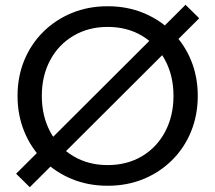

<svg xmlns="http://www.w3.org/2000/svg" viewBox="-20 -757 896 799"><path d="M428 16Q347 16 279 -12Q211 -40 160 -90.5Q109 -141 81 -209.5Q53 -278 53 -358Q53 -438 81 -506Q109 -574 160 -624.5Q211 -675 279 -703Q347 -731 428 -731Q509 -731 577 -703Q645 -675 696 -624.5Q747 -574 775 -506Q803 -438 803 -358Q803 -278 775 -209.5Q747 -141 696 -90.5Q645 -40 577 -12Q509 16 428 16ZM428 -70Q509 -70 571 -107Q633 -144 667.5 -209.5Q702 -275 702 -358Q702 -441 667.5 -506Q633 -571 571 -608Q509 -645 428 -645Q348 -645 285.5 -608Q223 -571 188.5 -506Q154 -441 154 -358Q154 -275 188.5 -209.5Q223 -144 285.5 -107Q348 -70 428 -70ZM104 22 47 -34 752 -737 809 -681Z"/></svg>

Font: Wix Madefor Display Medium
Style: Regular
Weight: 500
Designer: Dalton Maag Ltd
Foundry: Dalton Maag Ltd
Version: Version 3.100